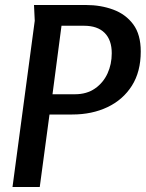

<svg xmlns="http://www.w3.org/2000/svg" viewBox="-20 -748 583 768"><path d="M116 -728H324Q383 -728 433 -709.5Q483 -691 513 -650.5Q543 -610 543 -542Q543 -461 507.5 -405Q472 -349 410 -319.5Q348 -290 269 -290H178L139 0H30L119 -665ZM226 -645 190 -371H280Q327 -371 360 -394Q393 -417 410 -454Q427 -491 427 -535Q427 -588 398.5 -616.5Q370 -645 316 -645Z"/></svg>

Font: Rosario SemiBold
Style: Italic
Weight: 600
Italic angle: -8.05°
Designer: Hector Gatti
Foundry: Omnibus Type
Version: Version 1.101; ttfautohint (v1.8.1.43-b0c9)